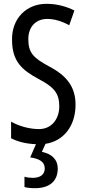

<svg xmlns="http://www.w3.org/2000/svg" viewBox="-20 -744 453 1004"><path d="M282 137C282 92 253 61 199 50L218 8C313 -6 375 -86 375 -196C375 -288 331 -347 238 -396C155 -441 128 -467 128 -540C128 -601 165 -645 227 -645C263 -645 302 -634 342 -612L369 -689C332 -708 281 -724 225 -724C118 -725 41 -647 43 -536C43 -423 95 -378 180 -332C262 -289 290 -257 290 -188C290 -123 251 -69 184 -69C139 -69 83 -82 38 -108V-21C75 -2 118 8 168 10L138 79C186 86 214 102 214 137C214 166 194 186 151 186C136 186 121 184 108 180V234C121 238 140 240 164 240C238 240 282 204 282 137Z"/></svg>

Font: Noto Sans Myanmar UI ExtraCondensed
Style: Regular
Weight: 400
Width: 2
Designer: Monotype Design Team
Foundry: Monotype Imaging Inc.
Version: Version 2.103